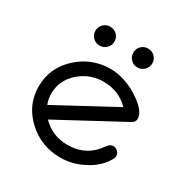

<svg xmlns="http://www.w3.org/2000/svg" viewBox="-132 -647 721 752"><g transform="rotate(30 228.0 -271.0)"><path d="M369.1 -499.8Q369.1 -481.7 356.4 -469.2Q343.8 -456.8 326.2 -456.8Q308.1 -456.8 295.8 -469.2Q283.4 -481.7 283.4 -499.8Q283.4 -517.6 295.8 -529.9Q308.1 -542.2 326.2 -542.2Q344 -542.2 356.6 -529.9Q369.1 -517.6 369.1 -499.8ZM198 -499.8Q198 -481.7 185.3 -469.2Q172.6 -456.8 154.8 -456.8Q137 -456.8 124.5 -469.2Q112.1 -481.7 112.1 -499.8Q112.1 -517.6 124.5 -529.9Q137 -542.2 154.8 -542.2Q172.9 -542.2 185.4 -529.9Q198 -517.6 198 -499.8ZM428.5 -114.7Q428.5 -107.4 423.6 -99.1Q397.9 -53.2 345 -26.4Q295.4 0 240.2 0Q154.8 0 92.8 -56.6Q28.6 -115.2 28.6 -199.7Q28.6 -284.4 92.8 -343Q154.8 -399.7 240.2 -399.7Q271.7 -399.7 305.4 -388.4Q343.8 -376 381.1 -348.6Q428.2 -314 428.2 -283.4Q428.2 -268.1 413.3 -260.3L124.8 -105Q171.9 -57.1 240.2 -57.1Q313.7 -57.1 358.9 -108.2Q364.5 -115.2 375.2 -129.3Q386 -143.3 398.9 -143.3Q410.2 -143.3 419.3 -134.8Q428.5 -126.2 428.5 -114.7ZM356.4 -294.7Q310.3 -342.5 240.2 -342.5Q179.2 -342.5 133.3 -302.5Q85.4 -261 85.4 -199.7Q85.4 -175.3 94 -153.3Z"/></g></svg>

Font: EnergyBar
Style: Regular
Weight: 400
Italic angle: -10°
Version: 1.0 2000-03-28